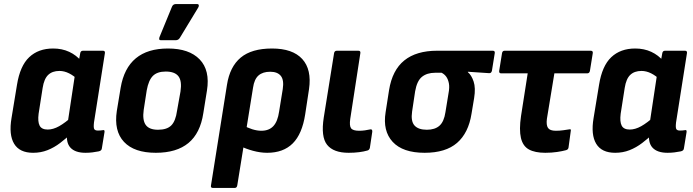

<svg xmlns="http://www.w3.org/2000/svg" viewBox="-20 -745 3431 950"><path d="M144 11Q77 11 50 -33.5Q23 -78 37 -161L64 -325Q79 -419 124.5 -462Q170 -505 243 -505Q287 -505 322.5 -488.5Q358 -472 383 -442L368 -348Q346 -370 322 -382Q298 -394 274 -394Q239 -394 218.5 -374.5Q198 -355 191 -310L171 -182Q166 -143 176 -123.5Q186 -104 216 -104Q243 -104 272.5 -120.5Q302 -137 340 -171L337 -88Q307 -60 277.5 -37.5Q248 -15 215 -2Q182 11 144 11ZM403 11Q352 11 328.5 -14.5Q305 -40 313 -93L317 -115L315 -138L355 -403L369 -438L377 -482Q379 -494 391 -494H489Q501 -494 499 -482L445 -139Q442 -113 446.5 -106Q451 -99 464 -99Q471 -99 477 -99.5Q483 -100 489 -101Q499 -104 497 -91L484 -11Q483 1 468 4Q453 7 437 9Q421 11 403 11Z M751 11Q644 11 593.5 -43Q543 -97 558 -196L577 -311Q610 -505 811 -505Q916 -505 968 -451Q1020 -397 1004 -297L986 -185Q971 -86 912.5 -37.5Q854 11 751 11ZM762 -103Q806 -103 827.5 -124.5Q849 -146 856 -197L873 -292Q881 -344 863 -367.5Q845 -391 800 -391Q758 -391 736.5 -369.5Q715 -348 706 -298L691 -201Q684 -151 701 -127Q718 -103 762 -103ZM775 -546Q769 -546 768 -550.5Q767 -555 769 -561L831 -712Q834 -719 839 -722Q844 -725 851 -725H954Q962 -725 963.5 -720Q965 -715 961 -708L870 -558Q863 -546 849 -546Z M1034 185Q1021 185 1024 172L1103 -325Q1117 -415 1171 -460Q1225 -505 1326 -505Q1428 -505 1475.5 -453Q1523 -401 1509 -304L1490 -179Q1475 -82 1428.5 -35.5Q1382 11 1302 11Q1268 11 1231.5 1Q1195 -9 1170 -22L1184 -125Q1204 -113 1228 -105.5Q1252 -98 1273 -98Q1311 -98 1332.5 -121Q1354 -144 1361 -193L1379 -304Q1386 -349 1369.5 -369.5Q1353 -390 1317 -390Q1280 -390 1259 -371.5Q1238 -353 1232 -311L1154 172Q1152 185 1141 185Z M1705 11Q1630 11 1598.5 -28.5Q1567 -68 1582 -164L1633 -482Q1635 -494 1647 -494H1753Q1765 -494 1763 -482L1713 -157Q1708 -123 1717 -110.5Q1726 -98 1757 -98Q1771 -98 1785.5 -100Q1800 -102 1813 -105Q1823 -106 1822 -93L1810 -13Q1807 -2 1797 0Q1780 5 1756.5 8Q1733 11 1705 11Z M2081 11Q1973 11 1923 -43Q1873 -97 1888 -190L1905 -299Q1921 -398 1980.5 -446Q2040 -494 2143 -494H2418Q2430 -494 2428 -482L2414 -395Q2411 -382 2400 -383L2295 -390V-388Q2313 -373 2323.5 -341.5Q2334 -310 2326 -260L2313 -182Q2298 -87 2241.5 -38Q2185 11 2081 11ZM2092 -103Q2132 -103 2154.5 -123Q2177 -143 2184 -190L2199 -282Q2205 -313 2201 -333Q2197 -353 2188 -365.5Q2179 -378 2165 -385H2133Q2093 -385 2068 -365Q2043 -345 2034 -293L2019 -193Q2012 -145 2031 -124Q2050 -103 2092 -103Z M2678 11Q2627 11 2597 -5.5Q2567 -22 2557.5 -62.5Q2548 -103 2558 -171L2591 -382H2460Q2448 -382 2450 -395L2464 -482Q2466 -494 2477 -494H2902Q2915 -494 2913 -482L2899 -395Q2897 -382 2885 -382H2723L2686 -157Q2682 -126 2691.5 -112Q2701 -98 2730 -98Q2749 -98 2766.5 -100.5Q2784 -103 2797 -105Q2807 -108 2804 -96L2793 -15Q2792 -10 2789.5 -7Q2787 -4 2781 -2Q2763 3 2736 7Q2709 11 2678 11Z M3024 11Q2957 11 2930 -33.5Q2903 -78 2917 -161L2944 -325Q2959 -419 3004.5 -462Q3050 -505 3123 -505Q3167 -505 3202.5 -488.5Q3238 -472 3263 -442L3248 -348Q3226 -370 3202 -382Q3178 -394 3154 -394Q3119 -394 3098.5 -374.5Q3078 -355 3071 -310L3051 -182Q3046 -143 3056 -123.5Q3066 -104 3096 -104Q3123 -104 3152.5 -120.5Q3182 -137 3220 -171L3217 -88Q3187 -60 3157.5 -37.5Q3128 -15 3095 -2Q3062 11 3024 11ZM3283 11Q3232 11 3208.5 -14.5Q3185 -40 3193 -93L3197 -115L3195 -138L3235 -403L3249 -438L3257 -482Q3259 -494 3271 -494H3369Q3381 -494 3379 -482L3325 -139Q3322 -113 3326.5 -106Q3331 -99 3344 -99Q3351 -99 3357 -99.5Q3363 -100 3369 -101Q3379 -104 3377 -91L3364 -11Q3363 1 3348 4Q3333 7 3317 9Q3301 11 3283 11Z"/></svg>

Font: Sofia Sans Semi Condensed ExtraBold
Style: Italic
Weight: 800
Italic angle: -9°
Version: Version 4.100